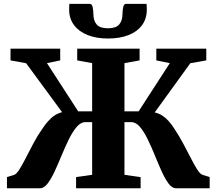

<svg xmlns="http://www.w3.org/2000/svg" viewBox="-20 -1002 1153 1022"><path d="M17 0V-59.5L54.5 -71Q67.5 -75 83.2 -100Q99 -125 117.5 -161.5Q136 -198 157.5 -238.5Q179 -279 204 -314.5Q220 -339 236.2 -357.2Q252.5 -375.5 270.8 -387.5Q289 -399.5 310.5 -405L119 -665.5L36 -680.5V-743H300.5V-680.5L230 -666L396 -409.5H470.5V-666L391 -680.5V-743H723V-680.5L642.5 -666V-409.5H718L884 -666L812 -680.5V-743H1078V-680.5L993 -665.5L803.5 -403.5Q825.5 -398.5 843.8 -386.8Q862 -375 878.2 -357Q894.5 -339 909.5 -314.5Q933.5 -278.5 955.2 -238Q977 -197.5 995.5 -161Q1014 -124.5 1029.8 -99.8Q1045.5 -75 1059 -71L1096 -59.5V0H916Q895.5 0 876.8 -25.5Q858 -51 840 -91Q822 -131 803.8 -176Q785.5 -221 766 -261Q746.5 -301 725 -326.5Q703.5 -352 678 -352H642.5V-71.5L728.5 -59V0H385V-59.5L470.5 -71.5V-352H435Q410 -352 388.2 -326.5Q366.5 -301 346.8 -261Q327 -221 308.5 -176Q290 -131 271.5 -91Q253 -51 233.8 -25.5Q214.5 0 193.5 0ZM458 -981.5Q470 -981.5 473.5 -962.8Q477 -944 477 -928.5Q477 -892 494.5 -871.8Q512 -851.5 554.5 -851.5Q597 -851.5 614.5 -871.8Q632 -892 632 -928.5Q632 -944 635.5 -962.8Q639 -981.5 651 -981.5H760Q760.5 -974 761 -966.8Q761.5 -959.5 761.5 -951.5Q761.5 -902.5 736 -868Q710.5 -833.5 664.2 -815.2Q618 -797 554 -797Q493.5 -797 447 -815.2Q400.5 -833.5 374.2 -868.2Q348 -903 348 -951.5Q348 -959.5 348.5 -966.8Q349 -974 349 -981.5Z"/></svg>

Font: Merriweather 36pt Black
Style: Regular
Weight: 900
Version: Version 2.100